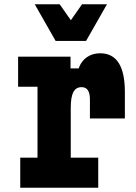

<svg xmlns="http://www.w3.org/2000/svg" viewBox="-20 -881 640 901"><path d="M65 -615H311V-560H349Q361 -594 387.5 -612.5Q414 -631 450 -631Q508 -631 537 -585.5Q566 -540 566 -449V-325H402V-415Q402 -472 363 -472Q336 -472 324 -448.5Q312 -425 312 -374V-141H441V0H75V-141H156V-474H65ZM482 -861 384 -689H241L143 -861H260L354 -727H271L365 -861Z"/></svg>

Font: Martian Mono Condensed
Style: Bold
Weight: 700
Width: 3
Designer: Roman Shamin
Foundry: Evil Martians
Version: Version 1.000